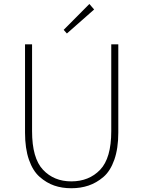

<svg xmlns="http://www.w3.org/2000/svg" viewBox="-20 -953 733 985"><path d="M108.4 -272.5V-725.6H144.5V-280.3Q144.5 -141.6 200.7 -82Q256.8 -22.5 345.7 -22.5Q436.5 -22.5 493.7 -82Q550.8 -141.6 550.8 -280.3V-725.6H586.9V-272.5Q586.9 -191.4 566.4 -133.3Q545.9 -75.2 510.3 -44.9Q474.6 -14.6 434.1 -1Q393.6 12.7 345.7 12.7Q297.9 12.7 258.3 -1Q218.8 -14.6 183.6 -45.4Q148.4 -76.2 128.4 -133.8Q108.4 -191.4 108.4 -272.5ZM323.2 -781.2 306.6 -799.8 438.5 -932.6 462.9 -904.3Z"/></svg>

Font: Gen Shin Gothic ExtraLight
Style: Regular
Weight: 100
Designer: [Source Han Sans]
Ryoko NISHIZUKA  (kana & ideographs); Paul D. Hunt (Latin, Greek & Cyrillic); Wenlong ZHANG  (bopomofo
Version: Version 1.002.20150607